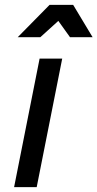

<svg xmlns="http://www.w3.org/2000/svg" viewBox="-20 -770 401 790"><path d="M361 -617H268L220 -684L146 -617H53L184 -750H281ZM236 -529 131 0H38L143 -529Z"/></svg>

Font: TypoPRO Montserrat
Style: Italic
Weight: 400
Italic angle: -11.3°
Designer: Julieta Ulanovsky
Foundry: Julieta Ulanovsky
Version: Version 6.001